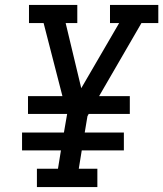

<svg xmlns="http://www.w3.org/2000/svg" viewBox="-20 -755 659 775"><path d="M129 0V-74H214L226 -148H69V-220H238L251 -295H93V-367H232L156 -662H97V-735H292V-662H245L308 -399L461 -662H424V-735H619V-662H551L380 -367H504V-295H338L333 -286L322 -220H480V-148H310L298 -74H373V0Z"/></svg>

Font: Iosevka Slab Extended Oblique
Style: Regular
Weight: 400
Width: 7
Italic angle: -9°
Monospace: yes
Designer: Belleve Invis
Foundry: Belleve Invis
Version: Version 11.1.0; ttfautohint (v1.8.3)